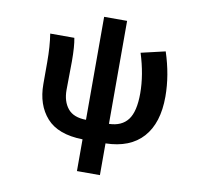

<svg xmlns="http://www.w3.org/2000/svg" viewBox="-95 -813 1189 1117"><g transform="rotate(10 500.0 -254.5)"><path d="M675.8 -541 818.4 -574.2Q862.3 -440.4 862.3 -314.5Q862.3 -158.2 786.6 -73.7Q710.9 10.7 566.4 13.7V201.2H430.7V13.7Q285.2 10.7 217.8 -64.9Q150.4 -140.6 150.4 -263.7V-392.6Q150.4 -487.3 138.7 -559.6H281.2Q291 -510.7 291 -422.9Q291 -397.5 290 -335Q289.1 -272.5 289.1 -252.9Q289.1 -185.5 322.8 -144Q356.4 -102.5 430.7 -101.6V-710H566.4V-101.6Q641.6 -103.5 678.2 -151.9Q714.8 -200.2 714.8 -307.6Q714.8 -417 675.8 -541Z"/></g></svg>

Font: GenEi Gothic M Regular
Style: Bold
Weight: 700
Designer: o_tamon (Modified); [Source Han Sans]
Ryoko NISHIZUKA  (kana & ideographs); Paul D. Hunt (Latin, Greek & Cyrillic); Wenl
Version: Version 1.1a;Original Version 1.004